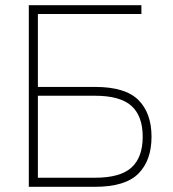

<svg xmlns="http://www.w3.org/2000/svg" viewBox="-20 -720 666 740"><path d="M91 0V-700H525V-666H126V-385H346Q463 -385 513.5 -334.5Q564 -284 564 -193Q564 -102 513.5 -51Q463 0 346 0ZM126 -35H346Q444 -35 487 -74.5Q530 -114 530 -193Q530 -273 486.5 -312Q443 -351 346 -351H126Z"/></svg>

Font: Zen Kaku Gothic New Light
Style: Regular
Weight: 300
Designer: Yoshimichi Ohira
Foundry: Positype
Version: Version 1.002